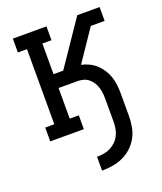

<svg xmlns="http://www.w3.org/2000/svg" viewBox="-136 -609 772 913"><g transform="rotate(-20 250.0 -152.5)"><path d="M222 215V145Q240 145 257.5 142Q275 139 290.5 131Q306 123 318.5 111Q331 99 339 83Q347 67 350 50Q353 33 353 15V-100Q353 -115 351.5 -129.5Q350 -144 345.5 -158.5Q341 -173 333 -185.5Q325 -198 313.5 -207.5Q302 -217 287.5 -221Q273 -225 258 -225H162V-70H208V0H38V-70H84V-450H38V-520H208V-450H162V-295H211L364 -520H477V-450H407L300 -292Q320 -288 339.5 -278.5Q359 -269 374.5 -254.5Q390 -240 401.5 -222Q413 -204 419.5 -184Q426 -164 428.5 -142.5Q431 -121 431 -100V15Q431 42 426 69.5Q421 97 408 121Q395 145 374.5 164Q354 183 329 194.5Q304 206 277 210.5Q250 215 222 215Z"/></g></svg>

Font: Iosevka Curly Slab
Style: Regular
Weight: 400
Monospace: yes
Designer: Belleve Invis
Foundry: Belleve Invis
Version: Version 22.1.2; ttfautohint (v1.8.4)